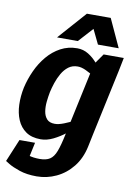

<svg xmlns="http://www.w3.org/2000/svg" viewBox="-104 -762 723 1032"><g transform="rotate(10 257.5 -246.0)"><path d="M369.3 -440 507.3 -430 430.3 -70 283.7 -40ZM430.3 -70 415.3 2Q401.3 68 364.5 114Q327.7 160 276.7 184Q225.7 208 169.7 208V113Q205 113 225.3 99.8Q245.7 86.7 258.5 53.3Q271.3 20 283.7 -40ZM369.3 -440 411.3 -500H521.3L507.3 -430ZM392.7 -163.3 402.7 -160Q402.7 -160 387.8 -143Q373 -126 347.8 -101Q322.7 -76 291 -51Q259.3 -26 224.5 -9Q189.7 8 156.7 8L217.3 -87Q237.7 -87 267 -98.5Q296.3 -110 325.2 -125.2Q354 -140.3 373.3 -151.8Q392.7 -163.3 392.7 -163.3ZM429.7 -336.7Q429.7 -336.7 415.2 -348.2Q400.7 -359.7 378 -374.3Q355.3 -389 330.8 -400.5Q306.3 -412 286 -412L266.7 -508Q299.7 -508 327.3 -491Q355 -474 376 -449Q397 -424 411.7 -399Q426.3 -374 433.7 -357Q441 -340 441 -340ZM286 -412Q256.7 -412 235.7 -396.2Q214.7 -380.3 200.2 -355Q185.7 -329.7 176.5 -302Q167.3 -274.3 162 -250Q157.3 -225.7 154.3 -197.5Q151.3 -169.3 155.3 -144Q159.3 -118.7 173.7 -102.8Q188 -87 217.3 -87L156.7 8Q107 8 75.7 -14Q44.3 -36 28.7 -73Q13 -110 11.5 -156Q10 -202 20 -250Q31 -298 52 -344Q73 -390 104.2 -427Q135.3 -464 176.2 -486Q217 -508 266.7 -508ZM42.7 72.3Q50.7 77.3 66.8 87Q83 96.7 108.8 104.8Q134.7 113 170.7 113V208Q115.7 208 76 194.5Q36.3 181 15.3 168Q-5.7 155 -5.7 155ZM130.7 31.7 104.3 155H-5.7L45.7 31.7ZM298 -700H414.7L485.3 -546.7H372ZM401.3 -700 262 -546.7H148.7L284.7 -700Z"/></g></svg>

Font: Epunda Slab Light
Style: Italic
Weight: 300
Italic angle: -12°
Designer: Simon Atzbach
Foundry: typofactur
Version: Version 1.102